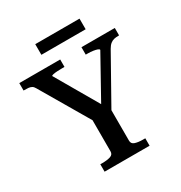

<svg xmlns="http://www.w3.org/2000/svg" viewBox="-198 -1003 1075 1142"><g transform="rotate(-30 340.0 -431.5)"><path d="M279 -322 293 -277 84 -633Q77 -646 67 -651.5Q57 -657 44.5 -658Q32 -659 17 -659H12V-710H293V-659H277Q260 -659 243 -658Q226 -657 214.5 -654.5Q203 -652 203 -648L387 -331L355 -329L528 -640Q528 -646 517 -650Q506 -654 489 -656.5Q472 -659 454 -659H439V-710H668V-659H663Q647 -659 633.5 -656Q620 -653 608 -643.5Q596 -634 585 -615L394 -275L406 -322V-87Q406 -65 427.5 -58Q449 -51 481 -51H497V0H188V-51H203Q236 -51 257.5 -58Q279 -65 279 -87ZM210 -863H514V-790H210Z"/></g></svg>

Font: Roboto Serif 36pt Medium
Style: Regular
Weight: 500
Designer: Greg Gazdowicz
Foundry: Commercial Type
Version: Version 1.008